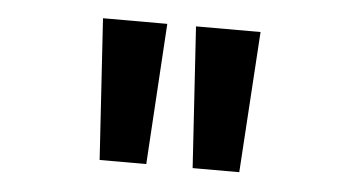

<svg xmlns="http://www.w3.org/2000/svg" viewBox="-32 -787 664 363"><g transform="rotate(5 300.0 -606.0)"><path d="M167.5 -472.5 150.5 -740H272.5L256 -472.5ZM344 -472.5 327 -740H449.5L432.5 -472.5Z"/></g></svg>

Font: Fira Code Light Medium
Style: Regular
Weight: 500
Monospace: yes
Version: Version 5.002